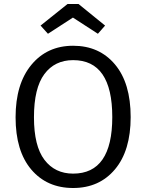

<svg xmlns="http://www.w3.org/2000/svg" viewBox="-20 -929 732 961"><path d="M220 -760 183 -801 318 -909H373L506 -801L470 -760L345 -841ZM346 -700Q477 -700 555.5 -606.5Q634 -513 634 -343Q634 -175 555.5 -81.5Q477 12 346 12Q215 12 136.5 -80.5Q58 -173 58 -342Q58 -509 137 -604.5Q216 -700 346 -700ZM346 -628Q254 -628 202 -558Q150 -488 150 -342Q150 -198 202.5 -129Q255 -60 346 -60Q542 -60 542 -343Q542 -628 346 -628Z"/></svg>

Font: FiraGO Book
Style: Regular
Weight: 350
Designer: bBox Type
Foundry: bBox Type GmbH
Version: Version 1.001;PS 001.001;hotconv 1.0.88;makeotf.lib2.5.64775